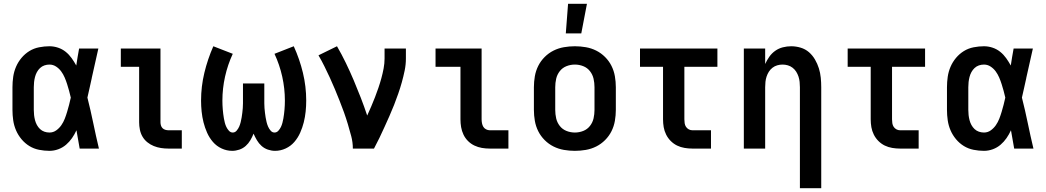

<svg xmlns="http://www.w3.org/2000/svg" viewBox="-20 -787 5540 1017"><path d="M242 12Q215 12 187 6.5Q159 1 135.5 -13.5Q112 -28 94 -49.5Q76 -71 65 -96.5Q54 -122 50 -149.5Q46 -177 46 -205V-325Q46 -353 50 -380.5Q54 -408 65 -433.5Q76 -459 94 -480.5Q112 -502 135.5 -516.5Q159 -531 187 -536.5Q215 -542 242 -542Q265 -542 287.5 -534.5Q310 -527 328 -512.5Q346 -498 359.5 -479Q373 -460 384 -440Q387 -462 391 -484.5Q395 -507 399 -530H501Q492 -491 483.5 -452Q475 -413 466 -374V-373Q460 -347 454.5 -321Q449 -295 443 -270Q460 -203 474 -135Q488 -67 504 0H402Q398 -24 393.5 -48.5Q389 -73 385 -97Q375 -75 361.5 -55.5Q348 -36 330 -20.5Q312 -5 289 3.5Q266 12 242 12ZM242 -85Q262 -85 278 -96.5Q294 -108 305 -124Q316 -140 323 -158Q330 -176 335.5 -194.5Q341 -213 346 -232Q351 -251 355 -270Q351 -288 346 -306Q341 -324 335.5 -341.5Q330 -359 322.5 -376.5Q315 -394 304 -409Q293 -424 277 -434.5Q261 -445 242 -445Q228 -445 215 -440.5Q202 -436 192 -426.5Q182 -417 175.5 -405Q169 -393 165.5 -379.5Q162 -366 160.5 -352.5Q159 -339 159 -325V-205Q159 -191 160.5 -177.5Q162 -164 165.5 -150.5Q169 -137 175.5 -125Q182 -113 192 -103.5Q202 -94 215 -89.5Q228 -85 242 -85Z M943 0H872Q852 0 832.5 -3Q813 -6 794.5 -13.5Q776 -21 760.5 -33.5Q745 -46 735 -63Q725 -80 721 -100Q717 -120 717 -139V-433H620V-530H830V-139Q830 -131 832.5 -122.5Q835 -114 841 -108Q847 -102 855.5 -99.5Q864 -97 872 -97H943Z M1437 12Q1418 12 1399 5.5Q1380 -1 1365.5 -14Q1351 -27 1341 -44Q1331 -61 1323 -79Q1316 -61 1306 -44Q1296 -27 1281.5 -14Q1267 -1 1248 5.5Q1229 12 1210 12Q1181 12 1154 -0.5Q1127 -13 1108 -35Q1089 -57 1077 -84Q1065 -111 1058 -139Q1051 -167 1048 -196Q1045 -225 1045 -254Q1045 -329 1062.5 -401.5Q1080 -474 1110 -542L1213 -502Q1186 -444 1172 -381Q1158 -318 1158 -254Q1158 -242 1158.5 -230.5Q1159 -219 1160 -207Q1161 -195 1162.5 -183Q1164 -171 1166 -159.5Q1168 -148 1171 -136.5Q1174 -125 1179 -114.5Q1184 -104 1192.5 -94.5Q1201 -85 1213 -85Q1225 -85 1233.5 -95Q1242 -105 1247 -116.5Q1252 -128 1255 -140.5Q1258 -153 1260 -165Q1262 -177 1263.5 -189.5Q1265 -202 1266 -214.5Q1267 -227 1267 -239.5Q1267 -252 1267 -265V-345H1380V-265Q1380 -252 1380 -239.5Q1380 -227 1381 -214.5Q1382 -202 1383.5 -189.5Q1385 -177 1387 -165Q1389 -153 1392 -140.5Q1395 -128 1400 -116.5Q1405 -105 1413.5 -95Q1422 -85 1434 -85Q1446 -85 1454.5 -94.5Q1463 -104 1468 -114.5Q1473 -125 1476 -136.5Q1479 -148 1481 -159.5Q1483 -171 1484.5 -183Q1486 -195 1487 -207Q1488 -219 1488.5 -230.5Q1489 -242 1489 -254Q1489 -318 1475 -381Q1461 -444 1434 -502L1536 -542Q1567 -474 1584.5 -401.5Q1602 -329 1602 -254Q1602 -225 1599 -196Q1596 -167 1589 -139Q1582 -111 1570 -84Q1558 -57 1539 -35Q1520 -13 1493 -0.5Q1466 12 1437 12Z M1849 0Q1849 -33 1840.5 -65.5Q1832 -98 1822.5 -129.5Q1813 -161 1802 -192Q1791 -223 1778.5 -254Q1766 -285 1753.5 -315.5Q1741 -346 1727 -376Q1713 -406 1698.5 -435.5Q1684 -465 1667 -494L1765 -542Q1790 -499 1812 -453.5Q1834 -408 1853.5 -362Q1873 -316 1891 -269.5Q1909 -223 1925 -175Q1936 -199 1946.5 -223.5Q1957 -248 1966.5 -272.5Q1976 -297 1984.5 -322Q1993 -347 2000 -372.5Q2007 -398 2012 -424.5Q2017 -451 2017 -477V-530H2130V-477Q2130 -445 2123.5 -413.5Q2117 -382 2108.5 -351.5Q2100 -321 2089.5 -291Q2079 -261 2067.5 -231.5Q2056 -202 2043 -173Q2030 -144 2017 -115Q2004 -86 1990 -57Q1976 -28 1961 0Z M2673 0H2574Q2553 0 2532.5 -3.5Q2512 -7 2493 -16Q2474 -25 2459 -40Q2444 -55 2435 -74Q2426 -93 2422.5 -113.5Q2419 -134 2419 -155V-433H2287V-530H2531V-155Q2531 -145 2533 -134.5Q2535 -124 2540 -115.5Q2545 -107 2554.5 -102Q2564 -97 2574 -97H2673Z M3025 12Q2996 12 2967 7Q2938 2 2912 -11Q2886 -24 2865 -45Q2844 -66 2831 -92Q2818 -118 2813 -147Q2808 -176 2808 -205V-325Q2808 -354 2813 -383Q2818 -412 2831 -438Q2844 -464 2865 -485Q2886 -506 2912 -519Q2938 -532 2967 -537Q2996 -542 3025 -542Q3054 -542 3083 -537Q3112 -532 3138 -519Q3164 -506 3185 -485Q3206 -464 3219 -438Q3232 -412 3237 -383Q3242 -354 3242 -325V-205Q3242 -176 3237 -147Q3232 -118 3219 -92Q3206 -66 3185 -45Q3164 -24 3138 -11Q3112 2 3083 7Q3054 12 3025 12ZM3025 -85Q3048 -85 3069.5 -93.5Q3091 -102 3105 -120Q3119 -138 3124 -160Q3129 -182 3129 -205V-325Q3129 -348 3124 -370Q3119 -392 3105 -410Q3091 -428 3069.5 -436.5Q3048 -445 3025 -445Q3002 -445 2980.5 -436.5Q2959 -428 2945 -410Q2931 -392 2926 -370Q2921 -348 2921 -325V-205Q2921 -182 2926 -160Q2931 -138 2945 -120Q2959 -102 2980.5 -93.5Q3002 -85 3025 -85ZM2977 -610 2989 -767H3089L3059 -610Z M3746 0H3647Q3627 0 3606 -3.5Q3585 -7 3566.5 -16Q3548 -25 3533 -40Q3518 -55 3508.5 -74Q3499 -93 3495.5 -113.5Q3492 -134 3492 -155V-433H3370V-530H3780V-433H3605V-155Q3605 -145 3606.5 -134.5Q3608 -124 3613.5 -115.5Q3619 -107 3628 -102Q3637 -97 3647 -97H3746Z M4217 210V-325Q4217 -339 4215.5 -353.5Q4214 -368 4209.5 -381.5Q4205 -395 4197.5 -407Q4190 -419 4178.5 -428Q4167 -437 4153 -441Q4139 -445 4125 -445Q4111 -445 4097 -441Q4083 -437 4071.5 -428Q4060 -419 4052.5 -407Q4045 -395 4040.5 -381.5Q4036 -368 4034.5 -353.5Q4033 -339 4033 -325V0H3920V-530H4033V-448Q4042 -468 4055 -486.5Q4068 -505 4086.5 -518Q4105 -531 4127 -536.5Q4149 -542 4171 -542Q4196 -542 4221 -534.5Q4246 -527 4265 -510.5Q4284 -494 4297 -471.5Q4310 -449 4317.5 -425Q4325 -401 4327.5 -375.5Q4330 -350 4330 -325V210Z M4846 0H4747Q4727 0 4706 -3.5Q4685 -7 4666.5 -16Q4648 -25 4633 -40Q4618 -55 4608.5 -74Q4599 -93 4595.5 -113.5Q4592 -134 4592 -155V-433H4470V-530H4880V-433H4705V-155Q4705 -145 4706.5 -134.5Q4708 -124 4713.5 -115.5Q4719 -107 4728 -102Q4737 -97 4747 -97H4846Z M5192 12Q5165 12 5137 6.5Q5109 1 5085.5 -13.5Q5062 -28 5044 -49.5Q5026 -71 5015 -96.5Q5004 -122 5000 -149.5Q4996 -177 4996 -205V-325Q4996 -353 5000 -380.5Q5004 -408 5015 -433.5Q5026 -459 5044 -480.5Q5062 -502 5085.5 -516.5Q5109 -531 5137 -536.5Q5165 -542 5192 -542Q5215 -542 5237.5 -534.5Q5260 -527 5278 -512.5Q5296 -498 5309.5 -479Q5323 -460 5334 -440Q5337 -462 5341 -484.5Q5345 -507 5349 -530H5451Q5442 -491 5433.5 -452Q5425 -413 5416 -374V-373Q5410 -347 5404.5 -321Q5399 -295 5393 -270Q5410 -203 5424 -135Q5438 -67 5454 0H5352Q5348 -24 5343.5 -48.5Q5339 -73 5335 -97Q5325 -75 5311.5 -55.5Q5298 -36 5280 -20.5Q5262 -5 5239 3.5Q5216 12 5192 12ZM5192 -85Q5212 -85 5228 -96.5Q5244 -108 5255 -124Q5266 -140 5273 -158Q5280 -176 5285.5 -194.5Q5291 -213 5296 -232Q5301 -251 5305 -270Q5301 -288 5296 -306Q5291 -324 5285.5 -341.5Q5280 -359 5272.5 -376.5Q5265 -394 5254 -409Q5243 -424 5227 -434.5Q5211 -445 5192 -445Q5178 -445 5165 -440.5Q5152 -436 5142 -426.5Q5132 -417 5125.5 -405Q5119 -393 5115.5 -379.5Q5112 -366 5110.5 -352.5Q5109 -339 5109 -325V-205Q5109 -191 5110.5 -177.5Q5112 -164 5115.5 -150.5Q5119 -137 5125.5 -125Q5132 -113 5142 -103.5Q5152 -94 5165 -89.5Q5178 -85 5192 -85Z"/></svg>

Font: Lode Term
Style: Bold
Weight: 700
Monospace: yes
Designer: Belleve Invis
Foundry: Belleve Invis
Version: Version 29.2.0